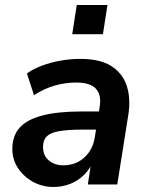

<svg xmlns="http://www.w3.org/2000/svg" viewBox="-20 -733 587 763"><path d="M193 10Q148 10 111 -10.5Q74 -31 51.5 -65Q29 -99 29 -141Q29 -193 58 -225.5Q87 -258 148 -274Q209 -290 304 -290H384L373 -218H310Q251 -218 216 -212Q181 -206 166 -191Q151 -176 151 -149Q151 -114 174.5 -95Q198 -76 232 -76Q264 -76 290 -89.5Q316 -103 334 -128.5Q352 -154 357 -189L376 -308Q384 -355 361.5 -380Q339 -405 283 -405Q239 -405 197.5 -393Q156 -381 115 -355L87 -441Q112 -459 146.5 -472Q181 -485 220.5 -492Q260 -499 299 -499Q378 -499 423 -470Q468 -441 484 -391Q500 -341 490 -277L446 0H329L345 -104H355Q341 -65 315.5 -39.5Q290 -14 258.5 -2Q227 10 193 10ZM267 -597 285 -713H407L389 -597Z"/></svg>

Font: Nunito Sans 12pt
Style: Bold Italic
Weight: 700
Italic angle: -9°
Designer: Vernon Adams
Foundry: Vernon Adams
Version: Version 3.101;gftools[0.9.27]